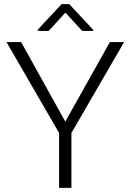

<svg xmlns="http://www.w3.org/2000/svg" viewBox="-20 -916 639 936"><path d="M298.3 -323.2 515.6 -710.9H585L328.1 -267.6V0H268.1V-267.6L11.7 -710.9H83ZM435.1 -770V-765.1H380.9L298.8 -854.5L217.3 -765.1H164.1V-771.5L280.3 -896H317.4Z"/></svg>

Font: RobotoInd Light
Style: Regular
Weight: 300
Designer: Google
Version: Version 2.001151; 2014